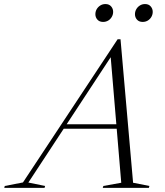

<svg xmlns="http://www.w3.org/2000/svg" viewBox="-96 -904 794 924"><path d="M199 -284.5 206 -306H508.5L501.5 -284.5ZM544.5 -24.5 623 -9 620.5 0H398.5L401.5 -9L487.5 -24.5L435.5 -643.5H446.5L40.5 -25.5L121 -9L118.5 0H-75.5L-73 -9L14.5 -26L470 -715H484ZM400 -798.5Q382.5 -798.5 372.8 -809.5Q363 -820.5 363 -835.5Q363 -848.5 369.2 -859.5Q375.5 -870.5 386.5 -877.5Q397.5 -884.5 411.5 -884.5Q429 -884.5 438.8 -873.2Q448.5 -862 448.5 -847Q448.5 -834.5 442.2 -823.2Q436 -812 425 -805.2Q414 -798.5 400 -798.5ZM590.5 -798.5Q573 -798.5 563.2 -809.5Q553.5 -820.5 553.5 -835.5Q553.5 -848.5 559.8 -859.5Q566 -870.5 577 -877.5Q588 -884.5 602 -884.5Q619.5 -884.5 629.2 -873.2Q639 -862 639 -847Q639 -834.5 632.8 -823.2Q626.5 -812 615.5 -805.2Q604.5 -798.5 590.5 -798.5Z"/></svg>

Font: Newsreader 60pt Light
Style: Italic
Weight: 300
Italic angle: -17°
Designer: Hugues Gentile
Foundry: Production Type
Version: Version 1.003